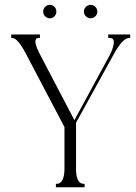

<svg xmlns="http://www.w3.org/2000/svg" viewBox="-20 -790 575 810"><path d="M382.3 -721.2Q374 -712.9 362.3 -712.9Q350.6 -712.9 342.3 -721.2Q334 -729.5 334 -741.2Q334 -752.9 342.3 -761.2Q350.6 -769.5 362.3 -769.5Q374 -769.5 382.3 -761.2Q390.6 -752.9 390.6 -741.2Q390.6 -729.5 382.3 -721.2ZM190.4 -712.9Q178.7 -712.9 170.4 -721.2Q162.1 -729.5 162.1 -741.2Q162.1 -752.9 170.4 -761.2Q178.7 -769.5 190.4 -769.5Q201.7 -769.5 209.7 -761.2Q217.8 -752.9 217.8 -741.2Q217.8 -729.5 209.7 -721.2Q201.7 -712.9 190.4 -712.9ZM336.9 -14.6V0H300.8H276.4H252H215.8V-14.6H220.7Q235.4 -14.6 243.7 -31.5Q252 -48.3 252 -78.1V-253.9L86.9 -567.9Q53.7 -629.9 31.2 -629.9H27.3V-644.5H46.9H75.2H104.5H148.4V-629.9H143.6Q118.7 -629.9 137.2 -584.5Q140.6 -576.2 145.5 -566.4L293.9 -283.2L444.8 -561Q460.4 -593.8 460.2 -611.8Q460 -629.9 443.4 -629.9H436.5V-644.5H490.2H498H505.9H529.3V-629.9H525.4Q498.5 -629.9 462.9 -566.4L300.3 -271.5H300.8V-78.1V-69.3Q301.8 -43.5 309.8 -29.1Q317.9 -14.6 332 -14.6Z"/></svg>

Font: Elaris
Style: Regular
Weight: 500
Version: Version 1.0